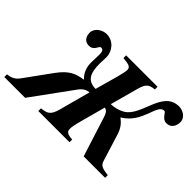

<svg xmlns="http://www.w3.org/2000/svg" viewBox="-180 -972 1266 1266"><g transform="rotate(45 453.0 -339.0)"><path d="M613 -564C630 -627 648 -639 697 -644V-669H404V-644L436 -640C463 -637 478 -627 478 -607C478 -595 472 -565 464 -536L418 -370C335 -371 319 -428 319 -509C319 -527 321 -545 321 -568C321 -625 277 -678 214 -678C175 -678 128 -648 128 -605C128 -589 133 -540 185 -540C235 -540 231 -589 252 -589C272 -589 276 -572 276 -546C276 -526 274 -498 274 -471C274 -431 287 -390 319 -361V-358C256 -350 209 -331 153 -254L29 -83C9 -55 -7 -31 -63 -25V0H131L337 -283C358 -312 380 -323 406 -326L347 -107C328 -36 303 -31 254 -25V0H545V-25C499 -28 484 -37 484 -65C484 -81 487 -101 501 -152L548 -326C572 -322 581 -302 589 -277L677 0H877V-25C819 -31 801 -41 792 -69L733 -259C717 -311 692 -334 667 -353C799 -432 774 -589 841 -589C855 -589 867 -540 907 -540C964 -540 969 -596 969 -611C969 -649 930 -678 890 -678C737 -678 760 -456 656 -396C625 -378 587 -370 560 -370Z"/></g></svg>

Font: XITS
Style: Bold Italic
Weight: 700
Italic angle: -16.33°
Designer: MicroPress Inc., with final additions and corrections provided by Coen Hoffman, Elsevier (retired)
Version: Version 1.302